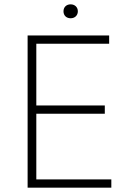

<svg xmlns="http://www.w3.org/2000/svg" viewBox="-20 -863 596 883"><path d="M305 -779C324 -779 338 -792 338 -811C338 -830 324 -843 305 -843C285 -843 272 -830 272 -811C272 -792 285 -779 305 -779ZM107 0H492V-38H147V-340H462V-378H147V-662H482V-700H107Z"/></svg>

Font: Fixel Text ExtraLight
Style: Regular
Weight: 200
Width: 4
Designer: AlfaBravo + MacPaw
Foundry: Kyrylo Tkachov, Marchela Mozhyna, Serhii Makarenko, Maria Weinstein, Zakhar Kryvoshyya
Version: Version 1.211